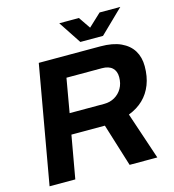

<svg xmlns="http://www.w3.org/2000/svg" viewBox="-125 -976 980 1080"><g transform="rotate(-15 365.0 -436.0)"><path d="M29.6 0 150.6 -686.4H509.7Q581.3 -686.4 628.1 -664.8Q674.9 -643.1 698.2 -604.8Q721.4 -566.5 721.4 -514.3Q721.4 -454.3 703.1 -407.3Q684.8 -360.3 650.3 -327Q615.8 -293.7 565.1 -274.3L657 0H495.7L418.4 -249H223.5L179.4 0ZM245 -368.3H447.1Q480.4 -368.3 507.5 -383.8Q534.5 -399.2 550.7 -427Q566.8 -454.8 566.8 -492.6Q566.8 -527.2 546.1 -546.3Q525.5 -565.4 486 -565.4H279.4ZM675 -871.7 538.9 -739.5H406.9L319.6 -871.7H433.9L503.2 -770.2L446.8 -771L554.4 -871.7Z"/></g></svg>

Font: Archivo Variable SemiBold
Style: Italic
Weight: 600
Italic angle: -10°
Designer: Hector Gatti
Foundry: Omnibus-Type
Version: Version 2.001